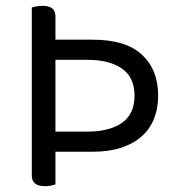

<svg xmlns="http://www.w3.org/2000/svg" viewBox="-20 -633 615 658"><path d="M89 -607Q94 -609 104.5 -611Q115 -613 126 -613Q170 -613 170 -577V-497H298Q411 -497 466.5 -445.5Q522 -394 522 -305Q522 -262 508 -226.5Q494 -191 466 -166Q438 -141 396 -127Q354 -113 298 -113H170V-1Q165 1 155 3Q145 5 134 5Q89 5 89 -31ZM170 -182H279Q355 -182 398 -212Q441 -242 441 -305Q441 -368 398 -398Q355 -428 279 -428H170Z"/></svg>

Font: Baloo 2 Latin
Style: Regular
Weight: 400
Designer: Sarang Kulkarni and Ek Type
Foundry: Ek Type
Version: Version 1.001